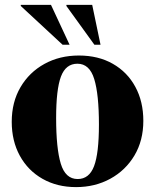

<svg xmlns="http://www.w3.org/2000/svg" viewBox="-20 -752 634 785"><path d="M291 13Q213.5 13 154 -20.8Q94.5 -54.5 61.2 -115Q28 -175.5 28 -254Q28 -334.5 63.8 -395.5Q99.5 -456.5 161.8 -490.8Q224 -525 302.5 -525Q382 -525 441.2 -491.2Q500.5 -457.5 533.2 -397.2Q566 -337 566 -258Q566 -177.5 529.8 -116.5Q493.5 -55.5 431 -21.2Q368.5 13 291 13ZM297.5 -20Q344.5 -20 364.5 -72.5Q384.5 -125 384.5 -242.5Q384.5 -366.5 365.2 -429Q346 -491.5 296.5 -491.5Q249 -491.5 229.2 -439Q209.5 -386.5 209.5 -269.5Q209.5 -145.5 228.5 -82.8Q247.5 -20 297.5 -20ZM264.5 -569H236L65 -727.5V-732H188.5ZM391 -569H366L251.5 -727.5V-732H357Z"/></svg>

Font: Newsreader 72pt
Style: Bold
Weight: 700
Designer: Hugues Gentile
Foundry: Production Type
Version: Version 1.003; ttfautohint (v1.8.3)